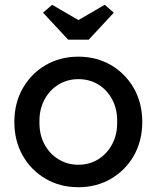

<svg xmlns="http://www.w3.org/2000/svg" viewBox="-20 -773 655 803"><path d="M308 10Q231 10 170.5 -25.5Q110 -61 75 -122.5Q40 -184 40 -263Q40 -342 75 -403.5Q110 -465 170.5 -500.5Q231 -536 308 -536Q384 -536 444.5 -500.5Q505 -465 540 -403.5Q575 -342 575 -263Q575 -184 540 -122.5Q505 -61 444.5 -25.5Q384 10 308 10ZM308 -84Q355 -84 392 -107.5Q429 -131 450 -171.5Q471 -212 470 -263Q471 -315 450 -355.5Q429 -396 392 -419Q355 -442 308 -442Q261 -442 223.5 -418.5Q186 -395 165 -354.5Q144 -314 145 -263Q144 -212 165 -171.5Q186 -131 223.5 -107.5Q261 -84 308 -84ZM265 -607 160 -720 198 -753 308 -689 418 -753 456 -720 351 -607Z"/></svg>

Font: Readex Pro
Style: Regular
Weight: 400
Designer: Bonnie Shaver-Troup, Thomas Jockin
Foundry: Lexend
Version: Version 1.204; ttfautohint (v1.8.4.7-5d5b)